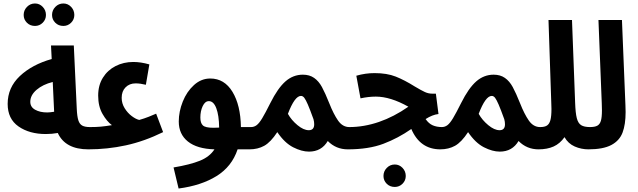

<svg xmlns="http://www.w3.org/2000/svg" viewBox="-20 -853 3667 1103"><path d="M559 -61Q559 -31 540 -13Q521 5 488 5Q355 5 312 -89Q278 -83 243 -83Q149 -83 86.5 -126.5Q24 -170 24 -256Q24 -350 94 -416Q164 -482 277 -514L273 -592H404L421 -228Q423 -184 430 -162Q437 -140 452.5 -131.5Q468 -123 497 -123Q527 -123 543 -105.5Q559 -88 559 -61ZM251 -207Q265 -207 291 -211L283 -382Q226 -368 190 -337Q154 -306 154 -268Q154 -238 182 -222.5Q210 -207 251 -207ZM116 -767Q116 -794 135 -813.5Q154 -833 181 -833Q207 -833 225.5 -813.5Q244 -794 244 -767Q244 -741 225.5 -722.5Q207 -704 181 -704Q153 -704 134.5 -722.5Q116 -741 116 -767ZM279 -767Q279 -794 298 -813.5Q317 -833 344 -833Q370 -833 388.5 -813.5Q407 -794 407 -767Q407 -741 388.5 -722.5Q370 -704 344 -704Q316 -704 297.5 -722.5Q279 -741 279 -767Z M497 -123Q534 -123 560 -125.5Q586 -128 623 -134Q594 -155 569 -198.5Q544 -242 544 -304Q544 -363 571 -406.5Q598 -450 644 -473.5Q690 -497 746 -497Q789 -497 838 -483L818 -366Q786 -374 759 -374Q724 -374 701.5 -351.5Q679 -329 679 -291Q679 -259 696 -231.5Q713 -204 737 -186Q761 -168 780 -164Q789 -167 807.5 -172.5Q826 -178 877 -200L917 -94Q809 -41 703 -18Q597 5 487 5Z M1485 -61Q1485 5 1414 5H1345Q1312 104 1224 158.5Q1136 213 1006 230L977 109Q1072 93 1128 70.5Q1184 48 1212 5Q1112 2 1059.5 -40Q1007 -82 1007 -155Q1007 -212 1030 -269.5Q1053 -327 1094.5 -364.5Q1136 -402 1188 -402Q1269 -402 1315.5 -325.5Q1362 -249 1364 -123H1423Q1452 -123 1468.5 -106Q1485 -89 1485 -61ZM1205 -119Q1226 -119 1239 -120Q1238 -191 1222.5 -231.5Q1207 -272 1180 -272Q1158 -272 1144.5 -243.5Q1131 -215 1131 -178Q1131 -146 1145.5 -132.5Q1160 -119 1205 -119Z M2049 -61Q2049 -32 2030 -13.5Q2011 5 1978 5Q1910 5 1863 -43Q1827 18 1755 18Q1713 18 1664 -7Q1615 -32 1573 -94Q1535 -36 1498 -15.5Q1461 5 1413 5L1422 -123Q1440 -123 1454.5 -134Q1469 -145 1486.5 -174Q1504 -203 1533 -261Q1576 -347 1620 -385.5Q1664 -424 1720 -424Q1758 -424 1784.5 -405.5Q1811 -387 1829.5 -353Q1848 -319 1872 -259Q1896 -198 1922 -160.5Q1948 -123 1987 -123Q2017 -123 2033 -105.5Q2049 -88 2049 -61ZM1785 -139Q1785 -153 1781 -168Q1760 -226 1748.5 -252.5Q1737 -279 1728.5 -290.5Q1720 -302 1709 -302Q1673 -302 1634 -199Q1654 -163 1689 -134Q1724 -105 1754 -105Q1785 -105 1785 -139Z M2581 -61Q2581 -30 2562.5 -12.5Q2544 5 2510 5Q2393 5 2343 -112Q2267 -59 2182.5 -27Q2098 5 1977 5L1986 -123Q2071 -123 2157 -152.5Q2243 -182 2326 -240Q2223 -298 2139 -298Q2097 -298 2051 -288L2027 -418Q2079 -433 2132 -433Q2203 -433 2253.5 -413Q2304 -393 2363 -356Q2400 -334 2420.5 -324.5Q2441 -315 2462 -315H2484L2499 -198Q2464 -194 2425 -169Q2443 -143 2466 -133Q2489 -123 2520 -123Q2549 -123 2565 -105.5Q2581 -88 2581 -61ZM2183 158Q2183 131 2202 111.5Q2221 92 2248 92Q2274 92 2292.5 111.5Q2311 131 2311 158Q2311 184 2292.5 202.5Q2274 221 2248 221Q2220 221 2201.5 202.5Q2183 184 2183 158Z M3145 -61Q3145 -32 3126 -13.5Q3107 5 3074 5Q3006 5 2959 -43Q2923 18 2851 18Q2809 18 2760 -7Q2711 -32 2669 -94Q2631 -36 2594 -15.5Q2557 5 2509 5L2518 -123Q2536 -123 2550.5 -134Q2565 -145 2582.5 -174Q2600 -203 2629 -261Q2672 -347 2716 -385.5Q2760 -424 2816 -424Q2854 -424 2880.5 -405.5Q2907 -387 2925.5 -353Q2944 -319 2968 -259Q2992 -198 3018 -160.5Q3044 -123 3083 -123Q3113 -123 3129 -105.5Q3145 -88 3145 -61ZM2881 -139Q2881 -153 2877 -168Q2856 -226 2844.5 -252.5Q2833 -279 2824.5 -290.5Q2816 -302 2805 -302Q2769 -302 2730 -199Q2750 -163 2785 -134Q2820 -105 2850 -105Q2881 -105 2881 -139Z M3431 -61Q3431 -31 3412.5 -13Q3394 5 3361 5Q3319 5 3281.5 -11.5Q3244 -28 3223 -65Q3197 -28 3160.5 -11.5Q3124 5 3073 5L3083 -123Q3109 -123 3122.5 -132Q3136 -141 3142 -163Q3148 -185 3148 -227L3147 -261L3131 -738H3266L3284 -263Q3286 -204 3293.5 -174.5Q3301 -145 3318.5 -134Q3336 -123 3370 -123Q3399 -123 3415 -105.5Q3431 -88 3431 -61Z M3368 -123Q3397 -123 3411.5 -131Q3426 -139 3432 -159Q3438 -179 3438 -219Q3438 -245 3437 -260L3418 -738H3553L3573 -248Q3574 -234 3574 -209Q3574 -138 3556.5 -91.5Q3539 -45 3492 -20Q3445 5 3359 5Z"/></svg>

Font: Noto Sans Arabic Cond
Style: Bold
Weight: 700
Width: 3
Designer: Nadine Chahine
Foundry: Monotype Imaging Inc.
Version: Version 1.001